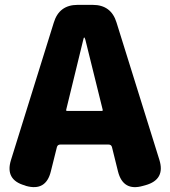

<svg xmlns="http://www.w3.org/2000/svg" viewBox="-20 -765 700 789"><path d="M82 -3Q0 -26 25 -107L201 -672Q223 -745 299 -745H361Q437 -745 459 -672L635 -108Q660 -27 578 -4L567 -1Q486 22 465 -60L440 -161Q437 -171 426 -171H228Q217 -171 214 -161L189 -61Q169 22 87 -1ZM252 -314Q251 -309 256 -309H398Q403 -309 402 -314L331 -601Q328 -611 326 -611Q324 -611 322 -601Z"/></svg>

Font: Resource Han Rounded KR Heavy
Style: Regular
Weight: 900
Designer: Cyano Hao (round all glyphs); Ryoko NISHIZUKA 西塚涼子 (kana, bopomofo & ideographs); Paul D. Hunt (Latin, Greek & Cyrillic)
Foundry: Cyano Hao
Version: 0.990